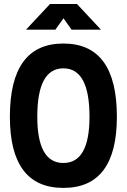

<svg xmlns="http://www.w3.org/2000/svg" viewBox="-20 -918 626 948"><path d="M293 9.8Q28.8 9.8 28.8 -341.8Q28.8 -703.1 293 -703.1Q557.1 -703.1 557.1 -341.8Q557.1 9.8 293 9.8ZM293 -113.3Q421.9 -113.3 421.9 -341.8Q421.9 -580.6 293 -580.6Q164.1 -580.6 164.1 -341.8Q164.1 -113.3 293 -113.3ZM108.4 -771.5 227.1 -898.4H359.9L478.5 -771.5H333.5L285.2 -839.4H301.8L253.4 -771.5Z"/></svg>

Font: Cascadia Mono
Style: Regular
Weight: 400
Monospace: yes
Designer: Aaron Bell
Foundry: Saja Typeworks
Version: Version 2102.003